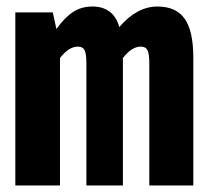

<svg xmlns="http://www.w3.org/2000/svg" viewBox="-20 -569 640 589"><path d="M573 -393V0H438V-375Q438 -404 432.5 -415Q427 -426 412 -426Q384 -426 357 -391V0H245V-375Q245 -404 239.5 -415Q234 -426 219 -426Q191 -426 164 -391V0H27V-531H142L153 -480Q179 -516 204.5 -532.5Q230 -549 264 -549Q295 -549 316 -533.5Q337 -518 346 -486Q400 -549 463 -549Q520 -549 546.5 -511.5Q573 -474 573 -393Z"/></svg>

Font: Fira Mono
Style: Bold
Weight: 700
Monospace: yes
Designer: Carrois Corporate & Edenspiekermann AG
Foundry: Carrois Corporate GbR & Edenspiekermann AG
Version: Version 3.206